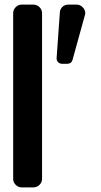

<svg xmlns="http://www.w3.org/2000/svg" viewBox="-20 -811 437 831"><path d="M162 -36Q162 -22 151 -11Q140 0 125 0H73Q59 0 48 -11Q37 -22 37 -36V-754Q37 -769 48 -780Q59 -791 73 -791H125Q140 -791 151 -780Q162 -769 162 -754ZM239 -756Q239 -770 249.5 -780.5Q260 -791 275 -791H312Q327 -791 338 -779.5Q349 -768 349 -754Q349 -751 348.5 -749.5Q348 -748 347 -744L294 -552Q289 -535 271 -535H248Q239 -535 232 -541.5Q225 -548 225 -559Z"/></svg>

Font: H.H. Samuel
Style: Regular
Weight: 900
Width: 1
Designer: deFharo
Foundry: deFharo
Version: Version 1.009